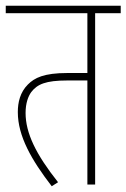

<svg xmlns="http://www.w3.org/2000/svg" viewBox="-20 -642 440 668"><path d="M311 -596H400V-622H0V-596H284V-388H215C132 -388 100 -371 77 -348C50 -321 42 -286 42 -252C42 -168 90 -85 160 6L182 -8C105 -105 69 -179 69 -249C69 -283 78 -307 89 -322C110 -349 139 -362 214 -362H284V0H311Z"/></svg>

Font: Noto Sans ExtraCondensed Thin
Style: Italic
Weight: 100
Width: 2
Italic angle: -12°
Designer: Monotype Design Team
Foundry: Monotype Imaging Inc.
Version: Version 2.013